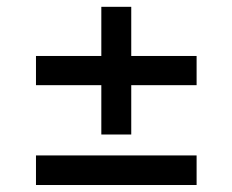

<svg xmlns="http://www.w3.org/2000/svg" viewBox="-20 -568 672 555"><path d="M84 -33.2V-118.7H548.3V-33.2ZM84 -321.8V-406.2H548.3V-321.8ZM272.9 -179.2V-548.3H359.4V-179.2Z"/></svg>

Font: Inter Cardless Display
Style: Regular
Weight: 400
Designer: Rasmus Andersson
Foundry: rsms
Version: Version 4.001;git-9221beed3